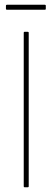

<svg xmlns="http://www.w3.org/2000/svg" viewBox="-20 -789 220 809"><path d="M83 0Q80 0 80 -4V-651Q80 -655 83 -655H97Q101 -655 101 -651V-4Q101 0 97 0ZM9 -748Q5 -748 5 -752V-765Q5 -769 9 -769H169Q173 -769 173 -765V-752Q173 -748 169 -748Z"/></svg>

Font: Sofia Sans Condensed Thin
Style: Regular
Weight: 250
Version: Version 4.100